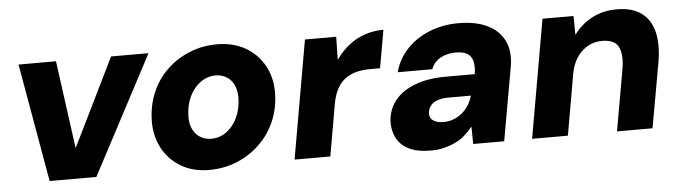

<svg xmlns="http://www.w3.org/2000/svg" viewBox="-39 -649 2843 802"><g transform="rotate(-5 1382.5 -248.0)"><path d="M142 0 55 -496H212L262 -129H263L443 -496H600L338 0Z M810 12Q743 12 693 -17.5Q643 -47 615.5 -98Q588 -149 589 -213Q590 -276 612.5 -330Q635 -384 676 -423.5Q717 -463 771 -485.5Q825 -508 888 -508Q955 -508 1005.5 -479.5Q1056 -451 1084.5 -400Q1113 -349 1112 -283Q1111 -221 1088 -167Q1065 -113 1023.5 -73Q982 -33 928 -10.5Q874 12 810 12ZM830 -117Q866 -117 894.5 -138Q923 -159 940 -195Q957 -231 958 -277Q958 -310 947 -332.5Q936 -355 916 -367Q896 -379 871 -379Q836 -379 807 -358Q778 -337 761 -301Q744 -265 743 -219Q742 -187 753.5 -164Q765 -141 785 -129Q805 -117 830 -117Z M1169 0 1256 -496H1387L1385 -401H1386Q1412 -437 1442.5 -460.5Q1473 -484 1509.5 -496Q1546 -508 1586 -508L1558 -349H1517Q1485 -349 1459 -342.5Q1433 -336 1412.5 -321Q1392 -306 1378 -281Q1364 -256 1357 -218L1319 0Z M1741 12Q1683 12 1648 -5.5Q1613 -23 1597 -54Q1581 -85 1582 -123Q1585 -174 1614.5 -211Q1644 -248 1698.5 -269Q1753 -290 1827 -290H1950Q1955 -323 1949.5 -344.5Q1944 -366 1926.5 -376.5Q1909 -387 1878 -387Q1843 -387 1815 -372Q1787 -357 1775 -326H1630Q1645 -381 1683 -421.5Q1721 -462 1777 -485Q1833 -508 1900 -508Q1972 -508 2021 -484.5Q2070 -461 2092 -415.5Q2114 -370 2102 -305L2048 0H1918L1917 -72H1916Q1901 -53 1882.5 -37Q1864 -21 1841.5 -10.5Q1819 0 1794 6Q1769 12 1741 12ZM1802 -102Q1826 -102 1846 -110Q1866 -118 1882 -131.5Q1898 -145 1909 -163Q1920 -181 1926 -202H1830Q1804 -202 1785 -195Q1766 -188 1756 -174.5Q1746 -161 1745 -144Q1744 -123 1760.5 -112.5Q1777 -102 1802 -102Z M2165 0 2252 -496H2382L2383 -418H2384Q2414 -459 2459.5 -483.5Q2505 -508 2564 -508Q2629 -508 2667.5 -479.5Q2706 -451 2718.5 -399Q2731 -347 2719 -275L2670 0H2521L2567 -261Q2576 -319 2560 -350.5Q2544 -382 2491 -382Q2459 -382 2432 -367Q2405 -352 2386 -324Q2367 -296 2360 -257L2315 0Z"/></g></svg>

Font: DM Sans 28pt Black
Style: Italic
Weight: 900
Italic angle: -10°
Version: Version 4.004;gftools[0.9.30]